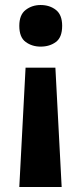

<svg xmlns="http://www.w3.org/2000/svg" viewBox="-20 -566 326 766"><path d="M228 -463Q228 -417 203 -398.5Q178 -380 142 -380Q108 -380 82.5 -398.5Q57 -417 57 -463Q57 -507 82.5 -526.5Q108 -546 142 -546Q178 -546 203 -526.5Q228 -507 228 -463ZM82 -296H201L226 180H57Z"/></svg>

Font: Noto Sans Hanifi Rohingya
Style: Bold
Weight: 700
Designer: Monotype Design Team and DaltonMaag
Foundry: Google LLC
Version: Version 2.102; ttfautohint (v1.8.4.7-5d5b)